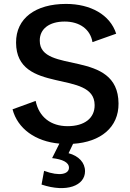

<svg xmlns="http://www.w3.org/2000/svg" viewBox="-20 -721 662 980"><path d="M205 151 192 221C321 264 414 226 414 153C414 109 382 75 330 61L353 13C494 4 586 -71 585 -193C583 -474 183 -340 183 -513C182 -573 231 -611 310 -611C386 -611 441 -572 452 -506L573 -549C542 -646 442 -701 317 -701C162 -701 61 -628 62 -503C63 -236 462 -369 463 -185C464 -118 411 -77 325 -77C240 -77 179 -123 162 -206L44 -163C70 -64 161 1 283 12L246 86C298 92 332 107 332 135C332 167 286 181 205 151Z"/></svg>

Font: Ronzino Medium
Style: Regular
Weight: 500
Designer: Nunzio Mazzaferro
Foundry: Collletttivo
Version: Version 1.000;Glyphs 3.3 (3337)